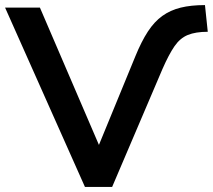

<svg xmlns="http://www.w3.org/2000/svg" viewBox="-31 -735 837 755"><path d="M303 0 -11 -705H126L380 -114H337L501 -513Q525 -572 550.5 -611Q576 -650 607.5 -672.5Q639 -695 679.5 -705Q720 -715 775 -715L786 -610Q738 -610 707.5 -597.5Q677 -585 655 -553Q633 -521 608 -464L410 0Z"/></svg>

Font: NunitoSans3
Style: Bold
Weight: 700
Designer: Vernon Adams
Foundry: Vernon Adams
Version: Version 3.101;gftools[0.9.27]